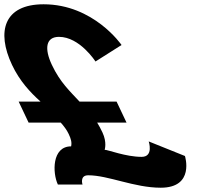

<svg xmlns="http://www.w3.org/2000/svg" viewBox="-215 -861 984 896"><path d="M-128 -387 -81.6 -289H68.4C83.4 -272 96.5 -255 105.4 -236C116.3 -213 120.9 -197 116.9 -178C26.9 -178 29.5 -54 55 0H170C170 0 155.7 -43 196.7 -43C290.7 -43 411.1 15 535.1 15C695.1 15 648.1 -133 648.1 -133L479 -201C479 -201 503 -129 446 -129C372 -129 289.4 -162 273.4 -162C273.4 -162 285.3 -196 263.1 -243C255.1 -260 247 -275 238.4 -289H375.4L329 -387H156C110.9 -436 66 -476 27.2 -558C-8.7 -634 -1.7 -689 60.3 -689C157.3 -689 230.6 -574 230.6 -574L352.2 -651C352.2 -651 222.4 -841 -11.6 -841C-196.6 -841 -232.5 -714 -158.8 -558C-123.3 -483 -74.8 -431 -26 -387Z"/></svg>

Font: Hussar
Style: BdOpOblFive
Weight: 700
Foundry: Cannot Into Space Fonts
Version: Version 2.00